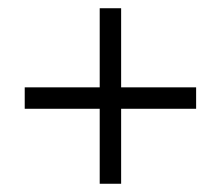

<svg xmlns="http://www.w3.org/2000/svg" viewBox="-20 -528 536 466"><path d="M40 -264H222V-82H274V-264H456V-316H274V-508H222V-316H40Z"/></svg>

Font: Charger Sport
Style: ExLit
Weight: 200
Designer: Jasper
Foundry: Cannot Into Space Fonts
Version: Version 1.1